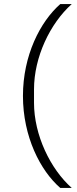

<svg xmlns="http://www.w3.org/2000/svg" viewBox="-20 -780 374 937"><path d="M92 -312C92 -113 177 53 274 137H330C226 45 146 -121 146 -278V-344C146 -501 224 -665 330 -760H274C176 -674 92 -509 92 -312Z"/></svg>

Font: IBM Plex Arabic Light
Style: Regular
Weight: 300
Designer: Mike Abbink, Paul van der Laan, Pieter van Rosmalen, Wael Morcos, Khajak Apelian
Foundry: Bold Monday
Version: Version 1.0